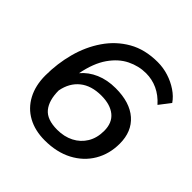

<svg xmlns="http://www.w3.org/2000/svg" viewBox="-182 -822 976 976"><g transform="rotate(45 306.0 -334.0)"><path d="M281 10Q211 10 159 -18.5Q107 -47 78.5 -100.5Q50 -154 50 -226Q50 -311 71.5 -391.5Q93 -472 137.5 -537Q182 -602 248.5 -640Q315 -678 406 -678Q446 -678 484 -666Q522 -654 554 -632.5Q586 -611 605 -583L559 -523Q526 -560 487 -578Q448 -596 404 -596Q352 -596 303 -572Q254 -548 217 -495Q180 -442 163 -355Q194 -392 241.5 -412.5Q289 -433 349 -433Q451 -433 507 -384Q563 -335 563 -248Q563 -174 528.5 -115.5Q494 -57 430.5 -23.5Q367 10 281 10ZM288 -73Q338 -73 377 -93Q416 -113 438.5 -150Q461 -187 461 -238Q461 -296 424.5 -325.5Q388 -355 324 -355Q252 -355 208 -319.5Q164 -284 152 -220Q152 -149 183 -111Q214 -73 288 -73Z"/></g></svg>

Font: Gantari Medium
Style: Italic
Weight: 500
Italic angle: -10°
Designer: Anugrah Pasau
Foundry: Lafontype
Version: Version 1.000